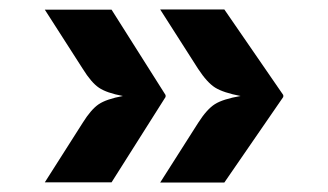

<svg xmlns="http://www.w3.org/2000/svg" viewBox="-20 -480 696 407"><path d="M216.5 -93.5H75L155.5 -220Q173 -248 189.2 -259Q205.5 -270 240.5 -276.5Q206 -283 189.8 -294Q173.5 -305 155.5 -334L75 -459.5H216.5L331 -278.5V-274.5ZM455.5 -93H319.5L400 -219.5Q418.5 -248.5 435.5 -259.2Q452.5 -270 490 -276.5Q453.5 -283.5 436.2 -294.2Q419 -305 400 -334L319.5 -460H455.5L580.5 -278.5V-274.5Z"/></svg>

Font: Spline Sans
Style: Regular
Weight: 400
Designer: Eben Sorkin, Mirko Velimirovic
Foundry: Sorkin Type
Version: Version 1.001